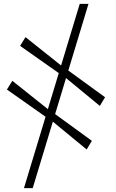

<svg xmlns="http://www.w3.org/2000/svg" viewBox="-20 -801 605 998"><path d="M104.5 177 394.5 -781H440L150 177ZM430.5 -24 244 -177.5 218.5 -193 16 -335.5 44 -381 236 -228 261 -212 457.5 -69ZM499 -250.5 312.5 -404 287 -420 84.5 -562.5 112.5 -608 304.5 -455 329.5 -438.5 526 -295.5Z"/></svg>

Font: Merriweather 144pt
Style: Italic
Weight: 400
Italic angle: -7.8°
Version: Version 2.101